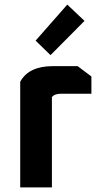

<svg xmlns="http://www.w3.org/2000/svg" viewBox="-20 -816 444 836"><path d="M68 0V-460Q105 -528 210 -528H318L378 -483V-408H247Q217 -408 206 -393V0ZM135 -639 273 -796 348 -725 200 -576Z"/></svg>

Font: Oxanium ExtraLight
Style: Bold
Weight: 700
Version: Version 2.000